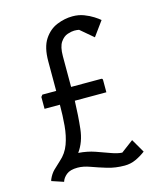

<svg xmlns="http://www.w3.org/2000/svg" viewBox="-106 -767 699 846"><g transform="rotate(-15 243.5 -343.5)"><path d="M81 4 27 -14 29 -21Q39 -44 53.5 -58.5Q68 -73 86 -89Q116 -115 129.5 -152Q143 -189 147 -234.5Q151 -280 151 -329H81V-383L88 -392H151V-527Q151 -591 174.5 -626.5Q198 -662 233.5 -676.5Q269 -691 305 -691Q333 -691 356.5 -682Q380 -673 398 -661.5Q416 -650 425 -642L377 -576L318 -626Q314 -627 307.5 -627.5Q301 -628 296 -628Q284 -628 265.5 -622Q247 -616 233 -595.5Q219 -575 219 -532V-392H357Q363 -392 363 -384V-329H219Q217 -262 210.5 -203Q204 -144 174 -103Q215 -100 249.5 -88Q284 -76 312.5 -65.5Q341 -55 362 -54L418 -96L454 -34Q433 -18 409 -7Q385 4 358 4Q316 4 279.5 -7Q243 -18 211.5 -29.5Q180 -41 154 -41Q120 -41 103 -27Q86 -13 81 4Z"/></g></svg>

Font: Kreon Light
Style: Regular
Weight: 300
Designer: Julia Petretta
Foundry: Julia Petretta and Eli Heuer
Version: Version 2.002